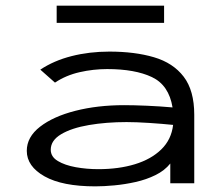

<svg xmlns="http://www.w3.org/2000/svg" viewBox="-20 -650 790 681"><path d="M318 11Q201 11 138 -24.5Q75 -60 75 -115Q75 -164 122 -200.5Q169 -237 247.5 -257Q326 -277 420 -277Q455 -277 501 -275Q547 -273 592 -269Q579 -348 519 -376.5Q459 -405 360 -405Q311 -405 262.5 -394Q214 -383 175 -357L123 -403Q171 -435 234 -451Q297 -467 368 -467Q458 -467 526 -447Q594 -427 631.5 -378Q669 -329 669 -243V0H584V-70Q564 -45 531.5 -29Q499 -13 461 -4.5Q423 4 385.5 7.5Q348 11 318 11ZM160 -119Q160 -94 185 -79Q210 -64 248.5 -57Q287 -50 329 -50Q401 -50 458.5 -67.5Q516 -85 552 -120Q588 -155 594 -207Q555 -211 509 -214Q463 -217 429 -217Q357 -217 295.5 -206.5Q234 -196 197 -174Q160 -152 160 -119ZM181 -569V-630H562V-569Z"/></svg>

Font: Inconsolata ExtraExpanded Thin
Style: Regular
Weight: 100
Width: 8
Monospace: yes
Designer: Raph Levien, Cyreal, Brenton Simpson
Foundry: Raph Levien, Cyreal, Google
Version: Version 3.100; ttfautohint (v1.8.4.7-5d5b)